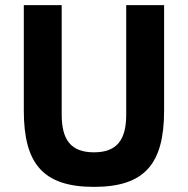

<svg xmlns="http://www.w3.org/2000/svg" viewBox="-20 -718 734 750"><path d="M221 -698H73V-286C73 -80 147 12 347 12C547 12 621 -80 621 -286V-698H473V-270C473 -172 437 -123 347 -123C257 -123 221 -172 221 -270Z"/></svg>

Font: Braiins Sans
Style: Bold
Weight: 700
Designer: Mike Abbink, Paul van der Laan, Pieter van Rosmalen, Jiri Chlebus, Lubos Buracinsky
Foundry: Bold Monday, Sudetype
Version: Version 1.000;hotconv 1.0.109;makeotfexe 2.5.65596